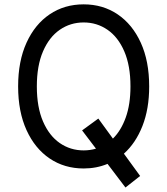

<svg xmlns="http://www.w3.org/2000/svg" viewBox="-20 -757 762 874"><path d="M659.1 -363.6Q659.1 -261.4 628.4 -183.4Q597.7 -105.5 544 -57.5L617.9 44L551.1 96.6L469.5 -11Q419 9.9 360.8 9.9Q273.4 9.9 206.1 -35.5Q138.8 -81 100.7 -164.8Q62.5 -248.6 62.5 -363.6Q62.5 -478.7 100.7 -562.5Q138.8 -646.3 206.1 -691.8Q273.4 -737.2 360.8 -737.2Q448.2 -737.2 515.4 -691.8Q582.7 -646.3 620.9 -562.5Q659.1 -478.7 659.1 -363.6ZM427.6 -217.3 494 -126.1Q530.9 -162.3 552.4 -222.1Q573.9 -282 573.9 -363.6Q573.9 -458.1 545.8 -523.1Q517.8 -588.1 469.5 -621.4Q421.2 -654.8 360.8 -654.8Q300.4 -654.8 252.1 -621.4Q203.8 -588.1 175.8 -523.1Q147.7 -458.1 147.7 -363.6Q147.7 -269.2 175.8 -204.2Q203.8 -139.2 252.1 -105.8Q300.4 -72.4 360.8 -72.4Q389.9 -72.4 416.9 -80.3L353.7 -163.4Z"/></svg>

Font: Inter UI
Style: Regular
Weight: 400
Designer: Rasmus Andersson
Foundry: rsms
Version: Version 2.2